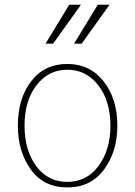

<svg xmlns="http://www.w3.org/2000/svg" viewBox="-20 -777 571 814"><path d="M84 -244.1Q84 -140.6 133.3 -73.2Q182.6 -5.9 265.6 -5.9Q347.7 -5.9 397.9 -73.7Q448.2 -141.6 448.2 -244.1Q448.2 -348.6 397 -415Q345.7 -481.4 265.6 -481.4Q185.5 -481.4 134.8 -415.5Q84 -349.6 84 -244.1ZM55.7 -244.1Q55.7 -358.4 111.8 -432.1Q168 -505.9 265.6 -505.9Q361.3 -505.9 419.4 -432.1Q477.5 -358.4 477.5 -244.1Q477.5 -134.8 421.4 -58.6Q365.2 17.6 265.6 17.6Q165 17.6 110.4 -58.6Q55.7 -134.8 55.7 -244.1ZM293.9 -591.8 394.5 -756.8H444.3L326.2 -591.8ZM172.9 -591.8 273.4 -756.8H323.2L205.1 -591.8Z"/></svg>

Font: Gothic A1 Thin
Style: Regular
Weight: 250
Designer: HanYang I&C Co.,Ltd.
Foundry: HanYang I&C Co.,Ltd.
Version: Version 2.50